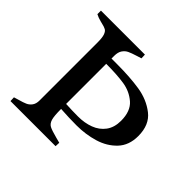

<svg xmlns="http://www.w3.org/2000/svg" viewBox="-160 -795 954 954"><g transform="rotate(45 316.5 -318.0)"><path d="M82.5 -594.2Q80.1 -594.7 70.6 -597.2Q61 -599.6 51.8 -603Q42.5 -606.4 34.2 -610.8V-635.7H343.3L344.2 -610.4Q335.4 -606.9 317.9 -602.1Q291 -593.8 275.9 -586.7Q260.7 -579.6 250.2 -564.5Q239.7 -549.3 239.7 -523.4V-504.4H278.3Q368.7 -504.4 437.5 -493.7Q506.3 -482.9 556.4 -443.8Q606.4 -404.8 606.4 -326.2Q606.4 -261.2 568.6 -221.2Q530.8 -181.2 473.1 -163.8Q415.5 -146.5 351.6 -146.5Q299.3 -146.5 239.7 -150.4Q239.7 -101.1 245.8 -80.3Q252 -59.6 267.3 -51.3Q282.7 -43 324.2 -32.2L352.1 -24.9L351.1 0H34.2L33.2 -25.4Q41.5 -28.3 59.1 -33.2Q84 -40 98.9 -46.6Q113.8 -53.2 124 -67.1Q134.3 -81.1 134.3 -104.5V-511.7Q134.3 -545.9 128.4 -562.3Q122.6 -578.6 112.5 -584.2Q102.5 -589.8 82.5 -594.2ZM325.7 -183.1Q371.6 -183.1 409.2 -197.3Q446.8 -211.4 469.5 -241.9Q492.2 -272.5 492.2 -319.3Q492.2 -386.7 454.6 -419.2Q417 -451.7 365.5 -459.5Q314 -467.3 239.7 -467.3V-185.5Q287.6 -183.1 325.7 -183.1Z"/></g></svg>

Font: Radley
Style: Regular
Weight: 400
Designer: Vernon Adams
Foundry: Vernon Adams
Version: Version 1.003; ttfautohint (v1.6)